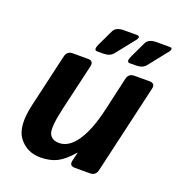

<svg xmlns="http://www.w3.org/2000/svg" viewBox="-129 -807 851 921"><g transform="rotate(20 296.5 -346.0)"><path d="M261.2 -561.5Q240.7 -561.5 256.3 -594.7L294.9 -675.8Q306.6 -700.7 347.7 -700.7H413.6Q440.4 -700.7 410.2 -667L342.8 -582Q326.7 -561.5 292.5 -561.5ZM427.7 -561.5Q407.2 -561.5 422.9 -594.7L461.4 -675.8Q473.1 -700.7 514.2 -700.7H580.1Q606.9 -700.7 576.7 -667L509.3 -582Q493.2 -561.5 459 -561.5ZM56.2 -212.9 118.7 -483.4Q125.5 -512.7 154.3 -512.7H232.4Q261.7 -512.7 255.4 -483.4L200.7 -248Q176.8 -144.5 188.7 -115.2Q200.7 -85.9 239.7 -85.9Q289.1 -85.9 328.9 -144Q368.7 -202.1 393.6 -310.1L433.1 -483.4Q439.9 -512.7 468.8 -512.7H546.9Q576.2 -512.7 569.8 -483.4L464.8 -29.3Q458 0 428.7 0H351.6Q321.8 0 329.1 -29.3L339.4 -71.8H337.4Q298.3 -25.9 262.9 -8.1Q227.5 9.8 178.7 9.8Q109.4 9.8 69.1 -42.5Q28.8 -94.7 56.2 -212.9Z"/></g></svg>

Font: Istok
Style: Bold Italic
Weight: 700
Italic angle: -13°
Designer: Andrey V. Panov
Foundry: Andrey V. Panov
Version: Version 1.0.3